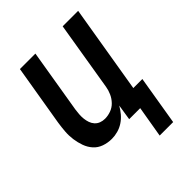

<svg xmlns="http://www.w3.org/2000/svg" viewBox="-193 -627 886 886"><g transform="rotate(-45 250.0 -183.5)"><path d="M329 153 355 0H283L295 -77Q285 -59 271 -42.5Q257 -26 239.5 -14.5Q222 -3 202 2.5Q182 8 163 8Q136 8 112 -0.5Q88 -9 72 -27Q56 -45 47.5 -68.5Q39 -92 35.5 -117.5Q32 -143 34 -169Q36 -195 40 -221L90 -520H191L139 -207Q137 -193 136 -178.5Q135 -164 136.5 -150Q138 -136 142.5 -123Q147 -110 156 -100Q165 -90 178 -85Q191 -80 206 -80Q225 -80 244.5 -87Q264 -94 278.5 -109Q293 -124 301.5 -143Q310 -162 313 -181L369 -520H470L398 -88H457L417 153Z"/></g></svg>

Font: Iosevka Semibold
Style: Italic
Weight: 600
Italic angle: -9°
Monospace: yes
Designer: Belleve Invis
Foundry: Belleve Invis
Version: Version 32.5.0; ttfautohint (v1.8.4)